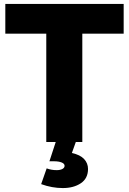

<svg xmlns="http://www.w3.org/2000/svg" viewBox="-20 -721 654 975"><path d="M365 0 345 56Q387 65 407 86.5Q427 108 427 137Q427 185 390.5 209.5Q354 234 299 234Q244 234 189 214L217 134Q240 143 268 143Q286 143 297 137Q308 131 308 121Q308 110 293 104Q278 98 255 98H231L263 0H215V-550H7V-701H608V-550H398V0Z"/></svg>

Font: Gontserrat
Style: Bold
Weight: 700
Designer: Julieta Ulanovsky
Foundry: Julieta Ulanovsky
Version: Version 6.001